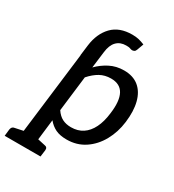

<svg xmlns="http://www.w3.org/2000/svg" viewBox="-235 -846 1032 1137"><g transform="rotate(30 281.5 -277.5)"><path d="M49 171 132 -509H192Q214 -509 216 -489L223 -439Q256 -473 299.5 -495.5Q343 -518 396 -518Q458 -518 497 -486Q536 -454 551 -395.5Q566 -337 556 -258Q547 -185 513.5 -124.5Q480 -64 426.5 -28.5Q373 7 304 7Q258 7 228 -7.5Q198 -22 175 -50L149 171ZM290 -69Q336 -69 369.5 -91Q403 -113 424 -155.5Q445 -198 452 -258Q464 -347 439.5 -392.5Q415 -438 353 -438Q311 -438 278 -419.5Q245 -401 214 -366L185 -125Q205 -95 230.5 -82Q256 -69 290 -69ZM-24 171 -19 125Q-17 114 -11.5 108Q-6 102 4 101L75 86L77 171ZM120 171 142 86 210 101Q219 102 223.5 108Q228 114 227 125L221 171ZM223 -439 126 -467 135 -539Q146 -624 195 -675Q244 -726 332 -726Q357 -726 376 -721.5Q395 -717 417 -708L401 -664Q397 -652 389.5 -648.5Q382 -645 376 -645Q373 -645 368.5 -646Q364 -647 359 -649Q354 -651 347 -651.5Q340 -652 332 -652Q292 -652 267.5 -627Q243 -602 237 -551Z"/></g></svg>

Font: Aleo Medium
Style: Italic
Weight: 500
Italic angle: -7°
Designer: Alessio Laiso
Foundry: Alessio Laiso
Version: Version 2.001;gftools[0.9.29]